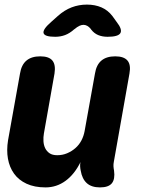

<svg xmlns="http://www.w3.org/2000/svg" viewBox="-20 -805 640 835"><path d="M415 10Q378 10 357.5 -8.5Q337 -27 331 -63Q329 -72 328.5 -81.5Q328 -91 330 -100Q304 -47 265 -18.5Q226 10 178 10Q130 10 95.5 -6Q61 -22 41 -50Q21 -78 14.5 -115Q8 -152 15 -195L67 -485Q73 -523 95 -541.5Q117 -560 155 -560Q193 -560 208 -541.5Q223 -523 217 -485L171 -225Q168 -208 169 -191Q170 -174 176.5 -160.5Q183 -147 195.5 -138.5Q208 -130 229 -130Q252 -130 272 -138.5Q292 -147 308 -161Q324 -175 334 -194Q344 -213 348 -235L393 -485Q399 -523 421 -541.5Q443 -560 481 -560Q519 -560 534.5 -541.5Q550 -523 543 -485L475 -101Q473 -91 473.5 -82Q474 -73 476 -63Q481 -26 466.5 -8Q452 10 415 10ZM220 -645Q174 -645 169.5 -661Q165 -677 203 -710L231 -735Q260 -761 291.5 -773Q323 -785 358 -785Q393 -785 421 -773Q449 -761 469 -735L487 -710Q513 -677 503.5 -661Q494 -645 448 -645Q425 -645 407 -652.5Q389 -660 376 -677L375 -679Q360 -697 343 -697Q326 -697 305 -679L302 -677Q283 -660 263 -652.5Q243 -645 220 -645Z"/></svg>

Font: Maple Mono NL ExtraBold
Style: Italic
Weight: 800
Italic angle: -10°
Monospace: yes
Designer: subframe7536
Version: Version 7.000